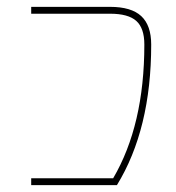

<svg xmlns="http://www.w3.org/2000/svg" viewBox="-20 -540 512 560"><path d="M301 -520Q363 -520 392 -493Q421 -466 421 -410Q421 -163 321 0H71V-20H310Q401 -175 401 -410Q401 -458 377.5 -479Q354 -500 301 -500H71V-520Z"/></svg>

Font: M PLUS 1p Thin
Style: Regular
Weight: 250
Version: Version 1.062